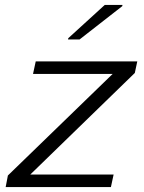

<svg xmlns="http://www.w3.org/2000/svg" viewBox="-20 -759 584 779"><path d="M3 0 12 -47 437 -459H114L125 -510H537L527 -463L103 -51H441L430 0ZM256 -599 257 -604 405 -739H477L476 -734L303 -599Z"/></svg>

Font: Saira SemiExpanded Light
Style: Italic
Weight: 300
Width: 6
Italic angle: -12°
Designer: Hector Gatti with collaboration of the Omnibus-Type team
Foundry: Omnibus-Type
Version: Version 1.101